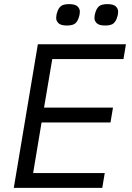

<svg xmlns="http://www.w3.org/2000/svg" viewBox="-20 -913 640 933"><path d="M47 0 164 -698H592L580 -626H234L194 -390H529L517 -318H182L141 -72H489L477 0ZM305 -789Q276 -789 264.5 -800Q253 -811 253 -825Q253 -830 254 -837.5Q255 -845 257 -850Q262 -870 274 -881.5Q286 -893 316 -893Q345 -893 356.5 -882Q368 -871 368 -857Q368 -852 367 -844.5Q366 -837 364 -832Q359 -812 347 -800.5Q335 -789 305 -789ZM491 -789Q462 -789 450.5 -800Q439 -811 439 -825Q439 -830 440 -837.5Q441 -845 443 -850Q448 -870 460 -881.5Q472 -893 502 -893Q531 -893 542.5 -882Q554 -871 554 -857Q554 -852 553 -844.5Q552 -837 550 -832Q545 -812 533 -800.5Q521 -789 491 -789Z"/></svg>

Font: IBM Plex Mono
Style: Italic
Weight: 400
Italic angle: -9°
Monospace: yes
Designer: Mike Abbink, Paul van der Laan, Pieter van Rosmalen
Foundry: Bold Monday
Version: Version 2.3